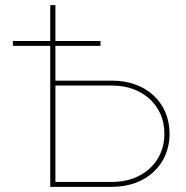

<svg xmlns="http://www.w3.org/2000/svg" viewBox="-20 -725 723 745"><path d="M175 -705V-566H30V-547H175V0H415C546 0 638 -85 638 -206C638 -327 547 -412 416 -412H195V-547H370V-566H195V-705ZM195 -19V-393H416C531 -393 618 -318 618 -206C618 -94 531 -19 415 -19Z"/></svg>

Font: Fixel Display Thin
Style: Regular
Weight: 100
Designer: AlfaBravo + MacPaw
Foundry: Kyrylo Tkachov, Marchela Mozhyna, Serhii Makarenko, Maria Weinstein, Zakhar Kryvoshyya
Version: Version 1.211